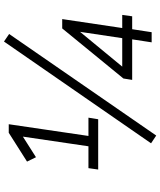

<svg xmlns="http://www.w3.org/2000/svg" viewBox="60 -843 806 966"><g transform="rotate(-90 463.0 -360.0)"><path d="M93 -269 100 -318H210L262 -671H295L155 -582L133 -627L278 -719H321L262 -318H354L346 -269ZM264 23 225 -3 737 -743 775 -717ZM733 0 748 -98H544L551 -142L803 -450H850L805 -148H871L864 -98H799L784 0ZM754 -148 788 -375H798L596 -130V-148Z"/></g></svg>

Font: Nunitoga
Style: Light Italic
Weight: 300
Italic angle: -9°
Designer: Vernon Adams
Foundry: Vernon Adams
Version: Version 1.0